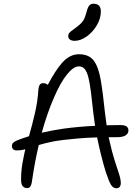

<svg xmlns="http://www.w3.org/2000/svg" viewBox="-20 -1001 753 1030"><path d="M605 9Q586 9 574.5 -11Q563 -31 548 -77Q536 -114 523 -167Q511 -213 501 -264Q441 -262 396 -258Q312 -251 260 -241Q217 -232 188 -223Q166 -131 151 -25Q149 -10 143 -1Q137 8 126 8Q111 8 102 -2Q93 -12 93 -39Q93 -95 106 -154Q110 -177 116 -200Q94 -194 70 -194Q57 -194 50.5 -200.5Q44 -207 44 -218Q44 -228 50 -234.5Q56 -241 72 -248Q102 -260 135 -270Q135 -271 136 -272Q153 -332 167.5 -394.5Q182 -457 186 -520Q187 -536 193 -545.5Q199 -555 211 -555Q223 -555 234 -548Q235 -546 236 -545Q277 -623 313 -664Q354 -710 403 -710Q457 -710 482.5 -676.5Q508 -643 520 -574Q532 -505 543 -397Q547 -361 552 -329Q587 -330 623 -330Q650 -330 659.5 -322.5Q669 -315 669 -300Q669 -285 654 -275Q639 -265 607 -265Q584 -265 563 -265Q565 -256 567 -247Q581 -184 595 -140.5Q609 -97 618.5 -68Q628 -39 628 -19Q628 -6 622 1.5Q616 9 605 9ZM490 -326Q485 -360 481 -392Q474 -458 468 -506Q462 -554 454.5 -584.5Q447 -615 435 -630Q423 -645 403 -645Q374 -645 338.5 -600.5Q303 -556 268 -474Q234 -396 204 -289Q260 -302 322 -311Q403 -322 490 -326ZM380 -782Q364 -782 355 -789Q346 -796 346 -807Q346 -821 357.5 -830.5Q369 -840 390 -855Q417 -875 427 -891.5Q437 -908 444 -936Q451 -963 459.5 -972Q468 -981 480 -981Q502 -981 511.5 -970.5Q521 -960 521 -940Q521 -901 499 -864.5Q477 -828 444.5 -805Q412 -782 380 -782Z"/></svg>

Font: Shantell Sans Light Light
Style: Regular
Weight: 300
Version: Version 1.008;[ac192a2d6]